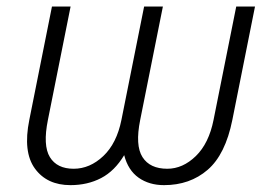

<svg xmlns="http://www.w3.org/2000/svg" viewBox="-20 -548 807 579"><path d="M749 -528.3 680.7 -186.5Q659.7 -82 606.2 -35.9Q552.7 10.3 474.6 10.3Q429.7 10.3 397.9 -12.2Q366.2 -34.7 354.5 -80.1Q325.7 -32.2 284.9 -11Q244.1 10.3 192.4 10.3Q121.6 10.3 85.2 -39.8Q48.8 -89.8 68.4 -186.5L136.7 -528.3H192.9L124.5 -186.5Q108.9 -109.4 130.4 -74.2Q151.9 -39.1 202.1 -39.1Q251 -39.1 291.5 -77.4Q332 -115.7 346.2 -186.5L414.6 -528.3H471.2L402.8 -186.5Q387.2 -109.4 409.7 -74.2Q432.1 -39.1 484.4 -39.1Q531.2 -39.1 570.6 -77.4Q609.9 -115.7 624 -186.5L692.4 -528.3Z"/></svg>

Font: Franko
Style: Light Italic
Weight: 300
Designer: Google
Version: Version 1.200310; 2013